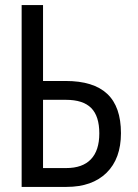

<svg xmlns="http://www.w3.org/2000/svg" viewBox="-20 -734 540 754"><path d="M65 -714H149V-416H238Q347 -416 401 -365.5Q455 -315 455 -211Q455 -111 398.5 -55.5Q342 0 241 0H65ZM240 -74Q304 -74 337 -108.5Q370 -143 370 -210Q370 -278 338 -310Q306 -342 239 -342H149V-74Z"/></svg>

Font: Noto Sans Mono UI Cond
Style: Regular
Weight: 400
Width: 3
Monospace: yes
Designer: Monotype Design team
Foundry: Monotype Imaging Inc.
Version: Version 1.000